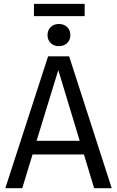

<svg xmlns="http://www.w3.org/2000/svg" viewBox="-20 -982 611 1002"><path d="M421.9 -961.9V-897.9H157.2V-961.9ZM228 -798.8Q228 -824.2 244.4 -840.6Q260.7 -856.9 287.1 -856.9Q314 -856.9 330.6 -840.6Q347.2 -824.2 347.2 -798.8Q347.2 -773.4 330.6 -757.3Q314 -741.2 287.1 -741.2Q260.7 -741.2 244.4 -757.6Q228 -773.9 228 -798.8ZM471.2 0 418 -175.8H149.9L96.2 0H7.8L231 -688H340.8L563 0ZM170.9 -247.1H396L284.2 -616.2Z"/></svg>

Font: Fira Sans Book
Style: Regular
Weight: 350
Designer: Carrois Corporate & Edenspiekermann AG
Foundry: Carrois Corporate GbR & Edenspiekermann AG
Version: Version 4.203;PS 004.203;hotconv 1.0.88;makeotf.lib2.5.64775